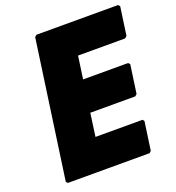

<svg xmlns="http://www.w3.org/2000/svg" viewBox="-148 -949 982 1074"><g transform="rotate(-20 342.5 -412.5)"><path d="M676 -832H190L179 -822L63 -3L72 7H558L569 -3L593 -172L585 -182H305L324 -319H592L603 -329L627 -498L618 -508H350L369 -643H649L661 -653L685 -822Z"/></g></svg>

Font: Hussar Woodtype
Style: UltraObl
Weight: 900
Foundry: Cannot Into Space Fonts
Version: Version 1.07